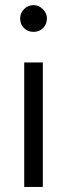

<svg xmlns="http://www.w3.org/2000/svg" viewBox="-20 -733 263 753"><path d="M112 -608Q89 -608 74 -623Q59 -638 59 -661Q59 -682 74.5 -697.5Q90 -713 112 -713Q132 -713 148 -697Q164 -681 164 -661Q164 -638 149 -623Q134 -608 112 -608ZM148 -488V0H75V-488Z"/></svg>

Font: Rosa Sans Light
Style: Regular
Weight: 300
Designer: Pentagram / MCKL
Foundry: Pentagram / MCKL
Version: Version 1.005;September 16, 2019;FontCreator 11.5.0.2425 64-